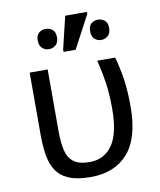

<svg xmlns="http://www.w3.org/2000/svg" viewBox="-87 -845 772 924"><g transform="rotate(-10 299.0 -383.0)"><path d="M282 10Q215 10 174.5 -7.5Q134 -25 113.5 -57.5Q93 -90 86 -134.5Q79 -179 79 -233V-536H167V-236Q167 -179 176 -140.5Q185 -102 211.5 -82Q238 -62 289 -62Q361 -62 400.5 -119Q440 -176 440 -296Q440 -366 432 -421Q424 -476 409 -536H497Q513 -477 521 -421.5Q529 -366 529 -292Q529 -137 464 -63.5Q399 10 282 10ZM257 -606V-618L295 -776H401V-766L316 -606ZM191 -631Q172 -631 158 -643.5Q144 -656 144 -681Q144 -707 158 -718.5Q172 -730 191 -730Q210 -730 224 -718.5Q238 -707 238 -681Q238 -656 224 -643.5Q210 -631 191 -631ZM446 -631Q427 -631 413.5 -643.5Q400 -656 400 -681Q400 -707 413.5 -718.5Q427 -730 446 -730Q465 -730 479 -718.5Q493 -707 493 -681Q493 -656 479 -643.5Q465 -631 446 -631Z"/></g></svg>

Font: Go Noto Kurrent-Regular
Style: Regular
Weight: 400
Designer: Monotype Design Team
Foundry: Monotype Imaging Inc.
Version: Version 2.012; ttfautohint (v1.8.4.7-5d5b)